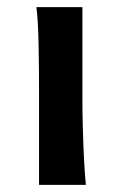

<svg xmlns="http://www.w3.org/2000/svg" viewBox="-20 -518 342 538"><path d="M82 -498H210.9Q210.9 -451.2 210.9 -398.7Q210.9 -346.2 210.9 -301.5Q210.9 -256.8 210.9 -231.9Q210.9 -200.7 212.2 -156Q213.4 -111.3 215.6 -68.8Q217.8 -26.4 220.7 0H89.4Q89.4 -35.2 89.4 -82.5Q89.4 -129.9 89.4 -177Q89.4 -224.1 89.4 -258.8Q89.4 -330.1 88.1 -394.8Q86.9 -459.5 82 -498Z"/></svg>

Font: Kanchenjunga
Style: Bold
Weight: 700
Designer: Becca Hirsbrunner Spalinger
Foundry: SIL International
Version: Version 2.001